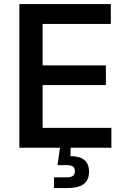

<svg xmlns="http://www.w3.org/2000/svg" viewBox="-20 -748 644 972"><path d="M78.1 0H283.7L271 87.9H313C346.7 87.9 358.9 95.7 358.9 118.7C358.9 141.6 346.7 149.9 313 149.9H253.4V204.1H315.9C395.5 204.1 430.7 179.2 430.7 120.6C430.7 68.4 398.9 42.5 336.4 42.5L337.9 0H543.9V-100.6H195.8V-317.4H516.1V-417H195.8V-627H541V-727.5H78.1Z"/></svg>

Font: Raveo Medium
Style: Regular
Weight: 500
Designer: Jakub Foglar, Rasmus Andersson (Inter)
Foundry: Jakubfoglar.com
Version: Version 1.100;Glyphs 3.2.3 (3260)